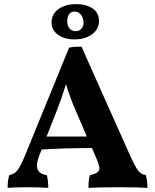

<svg xmlns="http://www.w3.org/2000/svg" viewBox="-20 -908 751 931"><path d="M695 3Q647 0 557 0Q454 0 409 3Q409 -37 416 -59Q440 -64 451 -71.5Q462 -79 462 -93Q462 -105 449 -136L426 -190Q293 -190 182 -183L169 -150Q159 -122 159 -106Q159 -65 207 -59Q214 -35 214 3Q180 0 107 0Q45 0 17 3Q17 -34 25 -59Q50 -63 65.5 -83.5Q81 -104 105 -163L315 -677Q329 -680 343.5 -681Q358 -682 375 -682L604 -169Q625 -122 637.5 -100Q650 -78 661 -69.5Q672 -61 687 -59Q695 -32 695 3ZM401 -246 347 -372Q321 -431 300 -500Q280 -434 256 -373L206 -246ZM230 -800Q230 -840 263.5 -864Q297 -888 349 -888Q398 -888 429 -867Q460 -846 460 -806Q460 -767 426.5 -742Q393 -717 340 -717Q293 -717 261.5 -739.5Q230 -762 230 -800ZM385 -799Q385 -819 373.5 -835.5Q362 -852 341 -852Q325 -852 315.5 -839.5Q306 -827 306 -805Q306 -783 317 -770Q328 -757 348 -757Q364 -757 374.5 -768.5Q385 -780 385 -799Z"/></svg>

Font: Vollkorn SC
Style: Bold
Weight: 700
Designer: Friedrich Althausen
Foundry: Friedrich Althausen
Version: Version 4.015